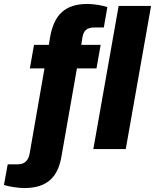

<svg xmlns="http://www.w3.org/2000/svg" viewBox="-105 -754 784 971"><path d="M18 197C138 197 189 137 206 36L284 -408H383L404 -527H306L312 -566C318 -599 334 -615 372 -615H420L438 -718C417 -726 370 -734 338 -734C225 -734 170 -681 149 -570L142 -527H67L46 -408H120L45 22C39 57 20 77 -15 77H-66L-85 181C-61 190 -12 197 18 197ZM367 0H531L659 -724H495Z"/></svg>

Font: Archivo ExtraBold
Style: Italic
Weight: 800
Italic angle: -10°
Designer: Hector Gatti
Foundry: Omnibus-Type
Version: Version 2.001